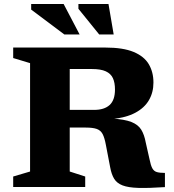

<svg xmlns="http://www.w3.org/2000/svg" viewBox="-20 -936 870 961"><path d="M451.5 -386Q502 -386 528.8 -410.5Q555.5 -435 555.5 -488Q555.5 -522.5 545 -545Q534.5 -567.5 509.5 -579Q484.5 -590.5 440.5 -590.5H213L220 -698H507Q596 -698 648.8 -676Q701.5 -654 724.8 -614.5Q748 -575 748 -523Q748 -473.5 725.5 -434.8Q703 -396 657 -371.5Q611 -347 540 -340V-342.5Q603.5 -339 637.5 -325.5Q671.5 -312 687 -286.8Q702.5 -261.5 709.5 -222.5L728.5 -138.5Q734.5 -108 742.5 -93.5Q750.5 -79 765 -74.8Q779.5 -70.5 805.5 -70.5V0.5Q724 6 673 4.5Q622 3 593.5 -8Q565 -19 551.5 -41Q538 -63 531.5 -98.5L510 -210.5Q503.5 -246 493.8 -264.8Q484 -283.5 464.5 -290.5Q445 -297.5 409.5 -297.5H219L212 -386ZM329 -698V-77.5L406.5 -52.5V0H46V-52.5L130.5 -77.5V-620L46 -645.5V-698ZM378.5 -763.5H302L136 -888V-916H298.5ZM549 -763.5H476.5L372.5 -892V-916H523Z"/></svg>

Font: Newsreader 9pt
Style: Bold
Weight: 700
Designer: Hugues Gentile
Foundry: Production Type
Version: Version 1.003